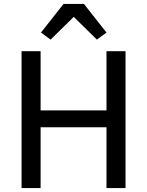

<svg xmlns="http://www.w3.org/2000/svg" viewBox="-20 -959 750 979"><path d="M523 -310H187V0H90V-698H187V-396H523V-698H620V0H523ZM408 -939 523 -793 474 -757 356 -873 238 -757 189 -793 304 -939Z"/></svg>

Font: IBM Plex Sans Text
Style: Regular
Weight: 450
Designer: Mike Abbink, Paul van der Laan, Pieter van Rosmalen
Foundry: Bold Monday
Version: Version 3.005